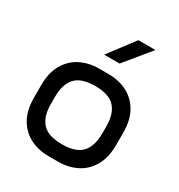

<svg xmlns="http://www.w3.org/2000/svg" viewBox="-174 -838 908 972"><g transform="rotate(30 280.0 -352.0)"><path d="M520 -278V-202Q520 -130 491.5 -81Q463 -32 415 -8Q367 16 309 16H251Q193 16 145 -8Q97 -32 68.5 -81Q40 -130 40 -202V-278Q40 -350 68.5 -399Q97 -448 145 -472Q193 -496 251 -496H309Q367 -496 415 -472Q463 -448 491.5 -399Q520 -350 520 -278ZM280 -410Q199 -410 164.5 -372Q130 -334 130 -262V-218Q130 -146 164.5 -108Q199 -70 280 -70Q361 -70 395.5 -108Q430 -146 430 -218V-262Q430 -334 395.5 -372Q361 -410 280 -410ZM239 -570 352 -720H452L329 -570Z"/></g></svg>

Font: Violet Sans
Style: Regular
Weight: 400
Designer: Calvin Waterman
Foundry: Violet Office
Version: Version 1.013